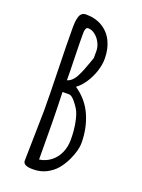

<svg xmlns="http://www.w3.org/2000/svg" viewBox="-144 -816 657 890"><g transform="rotate(20 184.0 -370.5)"><path d="M191.9 -419.4Q213.9 -435.1 232.4 -462.9Q251 -490.7 262 -523.7Q272.9 -556.6 272.9 -586.4Q272.9 -634.8 254.9 -671.9Q236.8 -709 202.6 -729.7Q168.5 -750.5 121.6 -750.5Q108.9 -750.5 100.6 -743.2Q92.3 -735.8 89.4 -722.7Q85.9 -710 85 -699.7Q84 -689.5 84 -674.8V-668.9Q84 -592.3 87.4 -465.8Q90.8 -339.4 90.8 -262.7Q90.8 -231 88.4 -139.6Q85.9 -48.3 85.9 -16.6Q85.9 8.3 132.8 8.3H136.7Q171.9 8.3 202.1 -7.3Q230 -22 248.5 -43.9Q267.1 -65.9 281.7 -96.2Q305.2 -146.5 305.2 -182.6Q305.2 -256.3 277.6 -318.4Q250 -380.4 191.9 -419.4ZM224.1 -608.4V-572.8Q220.7 -564.9 214.4 -545.4Q201.2 -505.9 186.5 -477.1Q177.7 -459 166.3 -447.8Q154.8 -436.5 142.1 -433.6Q142.1 -477.1 140.1 -545.4Q138.2 -613.8 138.2 -662.6Q138.2 -693.8 152.3 -693.8Q170.4 -693.8 187 -680.9Q203.6 -668 213.9 -647.9Q224.1 -627.9 224.1 -608.4ZM146.5 -43.9Q146.5 -243.7 141.6 -375.5H177.2L185.1 -372.1Q192.9 -367.7 204.1 -354.5Q215.3 -341.3 226.6 -322.8Q238.3 -302.7 245.8 -264.4Q253.4 -226.1 253.4 -180.2Q253.4 -145 240.5 -116Q227.5 -86.9 203.4 -67.9Q179.2 -48.8 146.5 -43.9Z"/></g></svg>

Font: Amatica SC
Style: Bold
Weight: 400
Designer: Vernon Adams, Ben Nathan
Foundry: newtypography
Version: Version 2.000